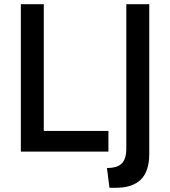

<svg xmlns="http://www.w3.org/2000/svg" viewBox="-20 -720 807 912"><path d="M79 -700H188V-98H495V0H79ZM488 78Q537 78 558.5 56.5Q580 35 580 -15V-700H689V10Q689 94 649 133Q609 172 530 172H500Z"/></svg>

Font: Cabin Medium
Style: Regular
Weight: 500
Designer: Pablo Impallari
Foundry: Pablo Impallari. http://www.impallari.com Igino Marini. http://www.ikern.com
Version: Version 2.200